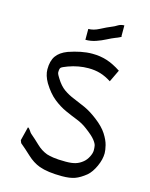

<svg xmlns="http://www.w3.org/2000/svg" viewBox="-127 -930 799 1024"><g transform="rotate(15 272.5 -418.5)"><path d="M55 -116 74 -192Q81 -190 88.5 -178Q96 -166 100 -163Q126 -141 152 -116Q178 -91 210 -79Q222 -75 246.5 -71Q271 -67 316 -67Q349 -67 370 -73.5Q391 -80 409 -95Q424 -107 434.5 -127.5Q445 -148 445 -164Q445 -177 443 -189Q441 -201 426.5 -219.5Q412 -238 373 -267Q347 -287 315 -299.5Q283 -312 248.5 -327.5Q214 -343 180 -370Q146 -397 116 -446Q94 -484 94 -518Q94 -564 113 -591.5Q132 -619 174 -635Q209 -647 241.5 -653.5Q274 -660 305 -660Q348 -660 385.5 -648Q423 -636 464 -609L432 -542Q401 -562 371 -571Q341 -580 305 -580Q250 -580 195 -560Q165 -549 159.5 -543Q154 -537 154 -518Q154 -514 156 -508.5Q158 -503 168 -487Q190 -451 215.5 -433Q241 -415 271 -403Q301 -391 335.5 -375.5Q370 -360 409 -330Q451 -298 471.5 -266Q492 -234 498.5 -207.5Q505 -181 505 -164Q505 -130 487.5 -91.5Q470 -53 447 -33Q415 -7 387.5 3Q360 13 316 13Q237 13 190 -4Q153 -18 121 -48Q89 -78 61 -101ZM430 -850V-790Q437 -790 425.5 -784Q414 -778 400 -773Q382 -766 358 -753.5Q334 -741 306.5 -731.5Q279 -722 249 -722V-782Q278 -782 309 -798.5Q340 -815 374 -829Q380 -831 395.5 -840.5Q411 -850 430 -850Z"/></g></svg>

Font: Syne
Style: Italic
Weight: 400
Italic angle: -9°
Designer: Lucas Descroix
Foundry: Bonjour Monde
Version: Version 2.000; ttfautohint (v1.8.3)